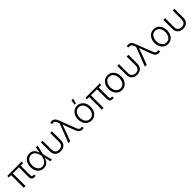

<svg xmlns="http://www.w3.org/2000/svg" viewBox="641 -2932 5125 5125"><g transform="rotate(-45 3203.5 -369.5)"><path d="M520.5 2Q462.9 4.4 432.9 -23.7Q402.8 -51.8 402.8 -108.4V-515.1H467.8V-120.1Q467.8 -82 481.4 -68.1Q495.1 -54.2 526.9 -56.2Q535.6 -56.6 540 -56.9Q544.4 -57.1 549.3 -58.1L558.6 -2.4Q551.3 -1 541.5 0.5Q531.7 2 520.5 2ZM108.4 0V-515.1H173.3V0ZM20.5 -478.5V-535.6H562V-478.5Z M858.9 11.2Q789.1 11.2 735.8 -24.2Q682.6 -59.6 652.8 -122.3Q623 -185.1 623 -266.1Q623 -347.7 653.3 -410.2Q683.6 -472.7 737.3 -508.3Q791 -543.9 860.8 -543.9Q908.7 -543.9 945.1 -527.8Q981.4 -511.7 1007.1 -483.4Q1032.7 -455.1 1049.6 -418.5Q1066.4 -381.8 1074.7 -341.3H1097.7L1103.5 -270L1171.9 0H1110.4L1047.9 -278.8Q1039.1 -319.3 1024.7 -356.2Q1010.3 -393.1 988.3 -422.1Q966.3 -451.2 935.1 -468Q903.8 -484.9 861.8 -484.9Q809.6 -484.9 770.8 -457.5Q731.9 -430.2 710.4 -381.1Q689 -332 689 -266.1Q689 -200.2 710 -151.1Q731 -102.1 769.3 -75Q807.6 -47.9 859.4 -47.9Q899.9 -47.9 931.4 -64.2Q962.9 -80.6 986.3 -109.6Q1009.8 -138.7 1024.9 -176Q1040 -213.4 1048.3 -255.4L1102.5 -535.6H1164.6L1103.5 -266.6L1097.7 -195.3H1077.1Q1067.4 -152.8 1049.3 -115.2Q1031.2 -77.6 1004.6 -49.3Q978 -21 941.9 -4.9Q905.8 11.2 858.9 11.2Z M1496.6 9.3Q1432.1 9.3 1385.3 -15.4Q1338.4 -40 1312.7 -85.4Q1287.1 -130.9 1287.1 -193.8V-535.6H1352.1V-196.8Q1352.1 -150.4 1369.4 -117.7Q1386.7 -85 1419.2 -67.9Q1451.7 -50.8 1496.6 -50.8Q1541.5 -50.8 1573.7 -67.9Q1606 -85 1623.3 -117.7Q1640.6 -150.4 1640.6 -196.8V-535.6H1705.6V-193.8Q1705.6 -130.9 1680.2 -85.4Q1654.8 -40 1607.9 -15.4Q1561 9.3 1496.6 9.3Z M1792.5 0 2000.5 -539.1 1978.5 -596.7Q1964.8 -631.3 1949 -649.4Q1933.1 -667.5 1913.1 -672.4Q1893.1 -677.2 1866.7 -671.4L1845.7 -669.9L1833.5 -727.1Q1845.2 -730 1860.4 -732.2Q1875.5 -734.4 1891.6 -734.4Q1925.3 -734.4 1952.1 -722.2Q1979 -710 2000 -684.6Q2021 -659.2 2036.1 -619.6L2224.6 -131.3Q2238.3 -96.7 2254.2 -78.4Q2270 -60.1 2290.3 -55.4Q2310.5 -50.8 2336.4 -56.2L2357.4 -57.6L2369.6 -0.5Q2357.9 2.4 2343.3 4.6Q2328.6 6.8 2311.5 6.8Q2278.3 6.8 2251.2 -5.4Q2224.1 -17.6 2203.4 -43Q2182.6 -68.4 2167.5 -107.9L2081.1 -334Q2064.5 -377.9 2051 -420.4Q2037.6 -462.9 2023.4 -505.9H2044.9Q2031.2 -463.9 2017.8 -420.7Q2004.4 -377.4 1987.8 -334L1863.3 0Z M2660.2 11.2Q2589.8 11.2 2535.9 -24.2Q2481.9 -59.6 2451.4 -122.1Q2420.9 -184.6 2420.9 -265.6Q2420.9 -347.7 2451.4 -410.4Q2481.9 -473.1 2535.9 -508.5Q2589.8 -543.9 2660.2 -543.9Q2731 -543.9 2784.9 -508.5Q2838.9 -473.1 2869.1 -410.4Q2899.4 -347.7 2899.4 -265.6Q2899.4 -184.6 2869.1 -122.1Q2838.9 -59.6 2784.9 -24.2Q2731 11.2 2660.2 11.2ZM2660.2 -47.9Q2715.3 -47.9 2754.2 -76.9Q2793 -106 2813.5 -155.3Q2834 -204.6 2834 -265.6Q2834 -327.1 2813.5 -377Q2793 -426.8 2753.9 -455.8Q2714.8 -484.9 2660.2 -484.9Q2606 -484.9 2567.1 -455.8Q2528.3 -426.8 2507.6 -377.2Q2486.8 -327.6 2486.8 -265.6Q2486.8 -204.6 2507.6 -155.3Q2528.3 -106 2566.9 -76.9Q2605.5 -47.9 2660.2 -47.9ZM2637.7 -607.4 2655.8 -749.5H2724.1L2684.1 -607.4Z M3468.3 2Q3410.6 4.4 3380.6 -23.7Q3350.6 -51.8 3350.6 -108.4V-515.1H3415.5V-120.1Q3415.5 -82 3429.2 -68.1Q3442.9 -54.2 3474.6 -56.2Q3483.4 -56.6 3487.8 -56.9Q3492.2 -57.1 3497.1 -58.1L3506.3 -2.4Q3499 -1 3489.3 0.5Q3479.5 2 3468.3 2ZM3056.2 0V-515.1H3121.1V0ZM2968.3 -478.5V-535.6H3509.8V-478.5Z M3810.1 11.2Q3739.7 11.2 3685.8 -24.2Q3631.8 -59.6 3601.3 -122.1Q3570.8 -184.6 3570.8 -265.6Q3570.8 -347.7 3601.3 -410.4Q3631.8 -473.1 3685.8 -508.5Q3739.7 -543.9 3810.1 -543.9Q3880.9 -543.9 3934.8 -508.5Q3988.8 -473.1 4019 -410.4Q4049.3 -347.7 4049.3 -265.6Q4049.3 -184.6 4019 -122.1Q3988.8 -59.6 3934.8 -24.2Q3880.9 11.2 3810.1 11.2ZM3810.1 -47.9Q3865.2 -47.9 3904.1 -76.9Q3942.9 -106 3963.4 -155.3Q3983.9 -204.6 3983.9 -265.6Q3983.9 -327.1 3963.4 -377Q3942.9 -426.8 3903.8 -455.8Q3864.7 -484.9 3810.1 -484.9Q3755.9 -484.9 3717 -455.8Q3678.2 -426.8 3657.5 -377.2Q3636.7 -327.6 3636.7 -265.6Q3636.7 -204.6 3657.5 -155.3Q3678.2 -106 3716.8 -76.9Q3755.4 -47.9 3810.1 -47.9Z M4383.8 9.3Q4319.3 9.3 4272.5 -15.4Q4225.6 -40 4200 -85.4Q4174.3 -130.9 4174.3 -193.8V-535.6H4239.3V-196.8Q4239.3 -150.4 4256.6 -117.7Q4273.9 -85 4306.4 -67.9Q4338.9 -50.8 4383.8 -50.8Q4428.7 -50.8 4460.9 -67.9Q4493.2 -85 4510.5 -117.7Q4527.8 -150.4 4527.8 -196.8V-535.6H4592.8V-193.8Q4592.8 -130.9 4567.4 -85.4Q4542 -40 4495.1 -15.4Q4448.2 9.3 4383.8 9.3Z M4679.7 0 4887.7 -539.1 4865.7 -596.7Q4852.1 -631.3 4836.2 -649.4Q4820.3 -667.5 4800.3 -672.4Q4780.3 -677.2 4753.9 -671.4L4732.9 -669.9L4720.7 -727.1Q4732.4 -730 4747.6 -732.2Q4762.7 -734.4 4778.8 -734.4Q4812.5 -734.4 4839.4 -722.2Q4866.2 -710 4887.2 -684.6Q4908.2 -659.2 4923.3 -619.6L5111.8 -131.3Q5125.5 -96.7 5141.4 -78.4Q5157.2 -60.1 5177.5 -55.4Q5197.8 -50.8 5223.6 -56.2L5244.6 -57.6L5256.8 -0.5Q5245.1 2.4 5230.5 4.6Q5215.8 6.8 5198.7 6.8Q5165.5 6.8 5138.4 -5.4Q5111.3 -17.6 5090.6 -43Q5069.8 -68.4 5054.7 -107.9L4968.3 -334Q4951.7 -377.9 4938.2 -420.4Q4924.8 -462.9 4910.6 -505.9H4932.1Q4918.5 -463.9 4905 -420.7Q4891.6 -377.4 4875 -334L4750.5 0Z M5547.4 11.2Q5477.1 11.2 5423.1 -24.2Q5369.1 -59.6 5338.6 -122.1Q5308.1 -184.6 5308.1 -265.6Q5308.1 -347.7 5338.6 -410.4Q5369.1 -473.1 5423.1 -508.5Q5477.1 -543.9 5547.4 -543.9Q5618.2 -543.9 5672.1 -508.5Q5726.1 -473.1 5756.3 -410.4Q5786.6 -347.7 5786.6 -265.6Q5786.6 -184.6 5756.3 -122.1Q5726.1 -59.6 5672.1 -24.2Q5618.2 11.2 5547.4 11.2ZM5547.4 -47.9Q5602.5 -47.9 5641.4 -76.9Q5680.2 -106 5700.7 -155.3Q5721.2 -204.6 5721.2 -265.6Q5721.2 -327.1 5700.7 -377Q5680.2 -426.8 5641.1 -455.8Q5602.1 -484.9 5547.4 -484.9Q5493.2 -484.9 5454.3 -455.8Q5415.5 -426.8 5394.8 -377.2Q5374 -327.6 5374 -265.6Q5374 -204.6 5394.8 -155.3Q5415.5 -106 5454.1 -76.9Q5492.7 -47.9 5547.4 -47.9Z M6121.1 9.3Q6056.6 9.3 6009.8 -15.4Q5962.9 -40 5937.3 -85.4Q5911.6 -130.9 5911.6 -193.8V-535.6H5976.6V-196.8Q5976.6 -150.4 5993.9 -117.7Q6011.2 -85 6043.7 -67.9Q6076.2 -50.8 6121.1 -50.8Q6166 -50.8 6198.2 -67.9Q6230.5 -85 6247.8 -117.7Q6265.1 -150.4 6265.1 -196.8V-535.6H6330.1V-193.8Q6330.1 -130.9 6304.7 -85.4Q6279.3 -40 6232.4 -15.4Q6185.5 9.3 6121.1 9.3Z"/></g></svg>

Font: Inter 20pt Light
Style: Regular
Weight: 300
Version: Version 4.001;git-66647c0bb